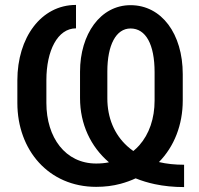

<svg xmlns="http://www.w3.org/2000/svg" viewBox="-20 -741 799 772"><path d="M720.2 -78.6C683.6 -78.6 649.9 -82 619.1 -89.4C680.2 -151.4 714.8 -238.8 714.8 -336.9V-442.9C714.8 -605 629.9 -720.2 504.9 -720.2C383.8 -720.2 301.8 -604 301.8 -452.6V-346.7C301.8 -241.7 344.7 -151.4 417.5 -88.9C417.5 -88.4 417.5 -88.4 418 -88.4C401.9 -85 384.8 -83.5 366.7 -83.5C242.7 -83.5 166.5 -188 166.5 -327.1V-418.9C166.5 -537.1 211.4 -627 285.6 -627V-721.2C144.5 -721.2 49.8 -588.9 49.8 -418V-327.1C49.8 -137.2 175.8 10.3 366.7 10.3C401.4 10.3 434.1 6.3 464.8 -2C486.3 -7.8 506.3 -15.1 525.4 -23.9C549.3 -14.2 575.2 -6.3 602.5 -0.5C639.2 7.3 678.7 11.2 720.2 11.2ZM491.7 -153.3C439.5 -200.7 411.6 -267.6 411.6 -345.7V-453.6C411.6 -559.6 446.3 -626.5 504.9 -626.5C566.4 -626.5 601.6 -562.5 601.6 -450.7V-336.9C601.6 -264.6 580.1 -201.7 539.6 -156.2C532.2 -147.9 524.4 -140.6 516.1 -133.8C507.3 -140.1 499 -146.5 491.7 -153.3Z"/></svg>

Font: Bert Sans Medium
Style: Regular
Weight: 500
Designer: Christian Robertson (Google), Cristiano Sobral
Foundry: Google, Cristiano Sobral
Version: Version 3.101